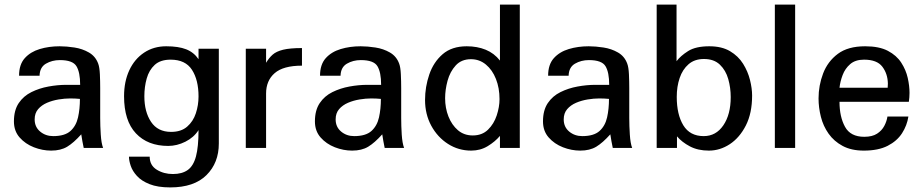

<svg xmlns="http://www.w3.org/2000/svg" viewBox="-20 -648 4046 841"><path d="M330.1 -214.8Q330.1 -170.9 321.8 -133.8Q313.5 -96.7 288.6 -74.2Q263.7 -51.8 212.9 -51.8Q179.7 -51.8 155.8 -71.8Q131.8 -91.8 131.8 -125Q131.8 -152.3 147 -169.9Q162.1 -187.5 186 -197.8Q210 -208 236.8 -212.4Q263.7 -216.8 287.1 -216.8Q296.9 -216.8 309.6 -216.3Q322.3 -215.8 330.1 -214.8ZM431.6 0Q423.8 -20.5 421.4 -58.6Q418.9 -96.7 418.9 -130.9V-261.7Q418.9 -292 417.5 -322.8Q416 -353.5 410.2 -369.1Q398.4 -401.4 369.6 -418Q340.8 -434.6 306.2 -439.9Q271.5 -445.3 241.2 -445.3Q194.3 -445.3 153.8 -433.1Q113.3 -420.9 88.4 -393.1Q63.5 -365.2 63.5 -316.4H153.3Q154.3 -353.5 181.2 -369.1Q208 -384.8 242.2 -384.8Q298.8 -384.8 314.9 -357.9Q331.1 -331.1 331.1 -276.4H270.5Q232.4 -276.4 192.4 -269Q152.3 -261.7 117.7 -244.6Q83 -227.5 62 -196.3Q41 -165 41 -116.2Q41 -74.2 65.9 -45.9Q90.8 -17.6 128.4 -2.9Q166 11.7 204.1 11.7Q246.1 11.7 274.4 -5.4Q302.7 -22.5 335.9 -59.6Q337.9 -44.9 340.8 -29.8Q343.8 -14.6 346.7 0Z M849.6 -225.6Q849.6 -187.5 837.9 -151.9Q826.2 -116.2 799.8 -93.3Q773.4 -70.3 729.5 -70.3Q670.9 -70.3 641.6 -114.3Q612.3 -158.2 612.3 -226.6Q612.3 -267.6 622.6 -304.2Q632.8 -340.8 657.7 -363.8Q682.6 -386.7 727.5 -386.7Q792 -386.7 820.8 -342.3Q849.6 -297.9 849.6 -225.6ZM938.5 -19.5V-434.6H849.6V-388.7Q829.1 -418.9 795.4 -432.1Q761.7 -445.3 708 -445.3Q653.3 -445.3 611.3 -417.5Q569.3 -389.6 546.4 -340.3Q523.4 -291 523.4 -226.6Q523.4 -119.1 575.2 -64Q627 -8.8 716.8 -8.8Q754.9 -8.8 792 -27.3Q829.1 -45.9 849.6 -78.1Q849.6 -4.9 838.4 37.1Q827.1 79.1 802.2 96.7Q777.3 114.3 737.3 114.3Q697.3 114.3 666.5 95.2Q635.7 76.2 635.7 38.1H544.9Q544.9 55.7 552.7 78.6Q560.5 101.6 580.1 123Q599.6 144.5 635.3 158.7Q670.9 172.9 725.6 172.9Q830.1 172.9 884.3 119.1Q938.5 65.4 938.5 -19.5Z M1302.7 -360.4V-437.5Q1250 -437.5 1220.2 -430.2Q1190.4 -422.9 1174.3 -408.7Q1158.2 -394.5 1145.5 -373V-434.6H1056.6V0H1145.5V-238.3Q1145.5 -294.9 1183.1 -327.6Q1220.7 -360.4 1302.7 -360.4Z M1648.4 -214.8Q1648.4 -170.9 1640.1 -133.8Q1631.8 -96.7 1606.9 -74.2Q1582 -51.8 1531.2 -51.8Q1498 -51.8 1474.1 -71.8Q1450.2 -91.8 1450.2 -125Q1450.2 -152.3 1465.3 -169.9Q1480.5 -187.5 1504.4 -197.8Q1528.3 -208 1555.2 -212.4Q1582 -216.8 1605.5 -216.8Q1615.2 -216.8 1627.9 -216.3Q1640.6 -215.8 1648.4 -214.8ZM1750 0Q1742.2 -20.5 1739.7 -58.6Q1737.3 -96.7 1737.3 -130.9V-261.7Q1737.3 -292 1735.8 -322.8Q1734.4 -353.5 1728.5 -369.1Q1716.8 -401.4 1688 -418Q1659.2 -434.6 1624.5 -439.9Q1589.8 -445.3 1559.6 -445.3Q1512.7 -445.3 1472.2 -433.1Q1431.6 -420.9 1406.7 -393.1Q1381.8 -365.2 1381.8 -316.4H1471.7Q1472.7 -353.5 1499.5 -369.1Q1526.4 -384.8 1560.5 -384.8Q1617.2 -384.8 1633.3 -357.9Q1649.4 -331.1 1649.4 -276.4H1588.9Q1550.8 -276.4 1510.7 -269Q1470.7 -261.7 1436 -244.6Q1401.4 -227.5 1380.4 -196.3Q1359.4 -165 1359.4 -116.2Q1359.4 -74.2 1384.3 -45.9Q1409.2 -17.6 1446.8 -2.9Q1484.4 11.7 1522.5 11.7Q1564.5 11.7 1592.8 -5.4Q1621.1 -22.5 1654.3 -59.6Q1656.2 -44.9 1659.2 -29.8Q1662.1 -14.6 1665 0Z M2168 -213.9Q2168 -179.7 2155.8 -142.6Q2143.6 -105.5 2117.7 -80.1Q2091.8 -54.7 2050.8 -54.7Q2012.7 -54.7 1985.8 -77.6Q1959 -100.6 1944.3 -137.7Q1929.7 -174.8 1929.7 -217.8Q1929.7 -254.9 1940.4 -294.4Q1951.2 -334 1976.1 -361.3Q2001 -388.7 2043 -388.7Q2080.1 -388.7 2108.4 -365.2Q2136.7 -341.8 2152.3 -302.2Q2168 -262.7 2168 -213.9ZM2256.8 0V-627.9H2169.9V-382.8Q2144.5 -415 2107.4 -430.2Q2070.3 -445.3 2024.4 -445.3Q1959 -445.3 1918.9 -410.6Q1878.9 -376 1860.4 -321.8Q1841.8 -267.6 1841.8 -210Q1841.8 -147.5 1869.1 -97.2Q1896.5 -46.9 1942.4 -17.6Q1988.3 11.7 2043.9 11.7Q2084 11.7 2116.2 -7.8Q2148.4 -27.3 2169.9 -52.7V0Z M2647.5 -214.8Q2647.5 -170.9 2639.2 -133.8Q2630.9 -96.7 2606 -74.2Q2581.1 -51.8 2530.3 -51.8Q2497.1 -51.8 2473.1 -71.8Q2449.2 -91.8 2449.2 -125Q2449.2 -152.3 2464.4 -169.9Q2479.5 -187.5 2503.4 -197.8Q2527.3 -208 2554.2 -212.4Q2581.1 -216.8 2604.5 -216.8Q2614.3 -216.8 2627 -216.3Q2639.6 -215.8 2647.5 -214.8ZM2749 0Q2741.2 -20.5 2738.8 -58.6Q2736.3 -96.7 2736.3 -130.9V-261.7Q2736.3 -292 2734.9 -322.8Q2733.4 -353.5 2727.5 -369.1Q2715.8 -401.4 2687 -418Q2658.2 -434.6 2623.5 -439.9Q2588.9 -445.3 2558.6 -445.3Q2511.7 -445.3 2471.2 -433.1Q2430.7 -420.9 2405.8 -393.1Q2380.9 -365.2 2380.9 -316.4H2470.7Q2471.7 -353.5 2498.5 -369.1Q2525.4 -384.8 2559.6 -384.8Q2616.2 -384.8 2632.3 -357.9Q2648.4 -331.1 2648.4 -276.4H2587.9Q2549.8 -276.4 2509.8 -269Q2469.7 -261.7 2435.1 -244.6Q2400.4 -227.5 2379.4 -196.3Q2358.4 -165 2358.4 -116.2Q2358.4 -74.2 2383.3 -45.9Q2408.2 -17.6 2445.8 -2.9Q2483.4 11.7 2521.5 11.7Q2563.5 11.7 2591.8 -5.4Q2620.1 -22.5 2653.3 -59.6Q2655.3 -44.9 2658.2 -29.8Q2661.1 -14.6 2664.1 0Z M3180.7 -222.7Q3180.7 -146.5 3148.4 -99.1Q3116.2 -51.8 3062.5 -51.8Q3002 -51.8 2973.1 -99.1Q2944.3 -146.5 2944.3 -223.6Q2944.3 -268.6 2957 -306.2Q2969.7 -343.8 2996.1 -366.7Q3022.5 -389.6 3063.5 -389.6Q3107.4 -389.6 3133.3 -364.7Q3159.2 -339.8 3169.9 -301.8Q3180.7 -263.7 3180.7 -222.7ZM3274.4 -229.5Q3274.4 -260.7 3265.1 -297.9Q3255.9 -335 3234.9 -368.7Q3213.9 -402.3 3177.7 -423.8Q3141.6 -445.3 3086.9 -445.3Q3027.3 -445.3 2994.1 -424.3Q2960.9 -403.3 2943.4 -379.9V-627.9H2856.4V0H2945.3V-50.8Q2966.8 -25.4 3002 -6.8Q3037.1 11.7 3085 11.7Q3133.8 11.7 3176.8 -16.6Q3219.7 -44.9 3247.1 -98.6Q3274.4 -152.3 3274.4 -229.5Z M3462.9 0V-627.9H3374V0Z M3868.2 -263.7H3657.2Q3660.2 -291 3670.9 -319.3Q3681.6 -347.7 3704.1 -367.2Q3726.6 -386.7 3764.6 -386.7Q3821.3 -386.7 3844.7 -356Q3868.2 -325.2 3869.1 -282.2Q3869.1 -271.5 3868.2 -263.7ZM3959 -137.7H3867.2Q3864.3 -117.2 3853.5 -96.7Q3842.8 -76.2 3821.8 -62.5Q3800.8 -48.8 3765.6 -48.8Q3705.1 -48.8 3681.2 -92.8Q3657.2 -136.7 3657.2 -202.1H3960.9Q3963.9 -221.7 3963.9 -241.2Q3963.9 -271.5 3956.1 -306.6Q3948.2 -341.8 3927.7 -373.5Q3907.2 -405.3 3869.1 -425.3Q3831.1 -445.3 3769.5 -445.3Q3694.3 -445.3 3649.9 -412.1Q3605.5 -378.9 3585.4 -326.2Q3565.4 -273.4 3565.4 -216.8Q3565.4 -176.8 3575.7 -136.2Q3585.9 -95.7 3609.4 -62.5Q3632.8 -29.3 3670.9 -8.8Q3709 11.7 3763.7 11.7Q3827.1 11.7 3868.2 -9.3Q3909.2 -30.3 3931.2 -64.5Q3953.1 -98.6 3959 -137.7Z"/></svg>

Font: Namkio Khamti Book
Style: Regular
Weight: 500
Designer: Debbi Hosken
Foundry: SIL International
Version: Version 3.917